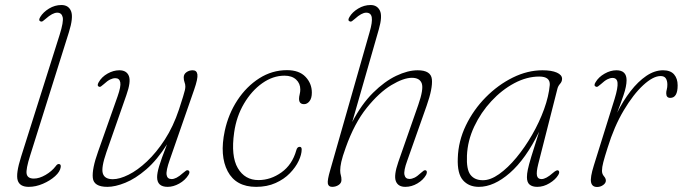

<svg xmlns="http://www.w3.org/2000/svg" viewBox="-20 -737 2720 765"><path d="M254.5 -608.5 100.5 -118.5Q82.5 -62.5 86.2 -44Q90 -25.5 115 -25.5Q136.5 -25.5 161.5 -40Q186.5 -54.5 202.5 -75.5Q208 -83.5 214 -83.5Q223.5 -83.5 222 -71.5Q219.5 -53 199.5 -35Q179.5 -17 151 -4.8Q122.5 7.5 94.5 7.5Q58.5 7.5 50.5 -18.5Q42.5 -44.5 64 -112.5L217.5 -598Q234 -650.5 229.8 -668.5Q225.5 -686.5 208 -686.5Q189.5 -686.5 162 -662Q156 -656.5 150.8 -653Q145.5 -649.5 141 -652Q132 -655.5 140.5 -669.5Q152 -688.5 175.2 -702.8Q198.5 -717 224.5 -717Q253.5 -717 263.2 -692.2Q273 -667.5 254.5 -608.5Z M730.5 -58Q739 -53.5 731 -40Q717.5 -18.5 694 -5.5Q670.5 7.5 648 7.5Q606 7.5 606 -31Q606 -47.5 613.8 -74Q621.5 -100.5 645.5 -162Q606 -99.5 562.8 -62.2Q519.5 -25 479.2 -8.8Q439 7.5 408 7.5Q353.5 7.5 349.8 -28.2Q346 -64 371 -133.5L448.5 -353Q462.5 -392.5 459.2 -409Q456 -425.5 439.5 -425.5Q429.5 -425.5 418.8 -420.2Q408 -415 394 -402Q387 -396 382.5 -392.8Q378 -389.5 373.5 -392Q365.5 -395.5 373 -409Q385 -430.5 408.5 -443.8Q432 -457 455.5 -457Q484.5 -457 493.5 -434.2Q502.5 -411.5 483.5 -358L404 -130.5Q382.5 -68.5 389.8 -45.8Q397 -23 429.5 -23Q456.5 -23 492.2 -40.8Q528 -58.5 565.5 -93.8Q603 -129 636.8 -181Q670.5 -233 693 -300.5Q704 -334.5 709.5 -352.2Q715 -370 716.8 -378.2Q718.5 -386.5 718.5 -392Q718.5 -401 715.2 -409.5Q712 -418 712 -428.5Q712 -441.5 722.8 -449.2Q733.5 -457 748 -457Q764 -457 766.5 -440.5Q769 -424 753.5 -379.5L656.5 -100.5Q641 -57 643.8 -40.2Q646.5 -23.5 664 -23.5Q672.5 -23.5 683.5 -29Q694.5 -34.5 709.5 -48Q716 -53.5 720.8 -56.8Q725.5 -60 730.5 -58Z M1113.5 -435.5Q1067.5 -435.5 1025 -405.5Q982.5 -375.5 952.2 -324.2Q922 -273 913 -209.5Q899.5 -115 927.5 -67.2Q955.5 -19.5 1010 -19.5Q1058.5 -19.5 1101.5 -50.2Q1144.5 -81 1160.5 -138Q1164 -152 1174 -152Q1182 -152 1182 -141.5Q1182 -121.5 1170 -96Q1158 -70.5 1135 -46.8Q1112 -23 1078 -7.8Q1044 7.5 1000.5 7.5Q920 7.5 887.2 -54.5Q854.5 -116.5 875.5 -215.5Q890 -283 926 -337.8Q962 -392.5 1013 -425Q1064 -457.5 1123.5 -457.5Q1172 -457.5 1197.2 -431Q1222.5 -404.5 1222.5 -368Q1222.5 -345.5 1213.2 -333.8Q1204 -322 1191.5 -322Q1171.5 -322 1171.5 -343.5Q1171.5 -351 1174 -361Q1176.5 -371 1176.5 -380.5Q1176.5 -404.5 1159.8 -420Q1143 -435.5 1113.5 -435.5Z M1678 -40.5Q1666.5 -20 1643.2 -6.2Q1620 7.5 1595 7.5Q1566 7.5 1557.2 -15.2Q1548.5 -38 1567 -91.5L1646.5 -319Q1668.5 -382 1660.5 -404.5Q1652.5 -427 1621 -427Q1588 -427 1539.2 -397.8Q1490.5 -368.5 1441.2 -307.2Q1392 -246 1357.5 -149Q1344 -111.5 1339.8 -91.8Q1335.5 -72 1335.5 -58Q1335.5 -46.5 1338 -38.8Q1340.5 -31 1340.5 -20Q1340.5 -7.5 1329.2 0Q1318 7.5 1303.5 7.5Q1288.5 7.5 1286.2 -6Q1284 -19.5 1295.5 -58.5L1452.5 -608.5Q1464.5 -649.5 1461.2 -668Q1458 -686.5 1439 -686.5Q1421 -686.5 1394 -662Q1388 -656.5 1382.8 -653Q1377.5 -649.5 1373 -652Q1364 -655.5 1372.5 -669.5Q1383.5 -688.5 1407 -702.8Q1430.5 -717 1456.5 -717Q1482.5 -717 1493.5 -695Q1504.5 -673 1489.5 -620.5L1383.5 -251Q1420.5 -322 1466.5 -367.5Q1512.5 -413 1558.8 -435Q1605 -457 1644 -457Q1697 -457 1700.8 -421.2Q1704.5 -385.5 1680 -316L1602.5 -96.5Q1588 -57 1591.5 -40.5Q1595 -24 1611.5 -24Q1621 -24 1631.8 -29.2Q1642.5 -34.5 1657 -48Q1663.5 -54 1668 -57Q1672.5 -60 1677 -58Q1681 -56 1680.8 -51Q1680.5 -46 1678 -40.5Z M2124.5 -83Q2116.5 -51 2119.5 -37.2Q2122.5 -23.5 2137.5 -23.5Q2155.5 -23.5 2183 -48Q2198 -61 2204 -58Q2212 -53.5 2204.5 -40Q2193 -21 2169.2 -6.8Q2145.5 7.5 2120.5 7.5Q2101.5 7.5 2090.5 -1.2Q2079.5 -10 2079.5 -31Q2079.5 -44 2083 -61.2Q2086.5 -78.5 2097 -113.2Q2107.5 -148 2128 -212Q2075 -103.5 2011.5 -48Q1948 7.5 1888 7.5Q1848 7.5 1824.8 -18.8Q1801.5 -45 1804 -107Q1806 -174.5 1836.2 -237.2Q1866.5 -300 1915.5 -349.5Q1964.5 -399 2023.2 -428Q2082 -457 2141.5 -457Q2177.5 -457 2198.5 -447.8Q2219.5 -438.5 2219.5 -423Q2219.5 -412 2211.5 -403Q2203.5 -394 2201 -383.5ZM1840.5 -117Q1838 -62 1854.5 -40.5Q1871 -19 1903.5 -19Q1933.5 -18.5 1968.5 -43.2Q2003.5 -68 2037.5 -109Q2071.5 -150 2100.2 -200Q2129 -250 2147.8 -301.8Q2166.5 -353.5 2170.5 -398.5Q2172.5 -432 2128.5 -432Q2079 -432 2029.2 -405.5Q1979.5 -379 1937.8 -334Q1896 -289 1869.5 -232.8Q1843 -176.5 1840.5 -117Z M2353.5 -392Q2344.5 -396 2353 -409.5Q2365 -430 2388.8 -443.5Q2412.5 -457 2436 -457Q2476.5 -457 2476.5 -417.5Q2476.5 -393.5 2464.5 -358.2Q2452.5 -323 2439 -288Q2462.5 -335 2492.2 -373.5Q2522 -412 2555 -434.5Q2588 -457 2622 -457Q2651.5 -457 2665.8 -440.5Q2680 -424 2680 -397Q2680 -347 2650.5 -347Q2634.5 -347 2634.5 -365.5Q2634.5 -373 2636.8 -381Q2639 -389 2639 -400Q2639 -415 2633 -424.5Q2627 -434 2612 -434Q2582.5 -434 2543 -397.8Q2503.5 -361.5 2465.2 -297.2Q2427 -233 2401 -148.5Q2389 -111 2383.8 -90.8Q2378.5 -70.5 2378.5 -56.5Q2378.5 -44 2386.2 -35Q2394 -26 2394 -17.5Q2394 -7.5 2383.2 0.2Q2372.5 8 2359 8Q2339 8 2335 -10.8Q2331 -29.5 2346 -77.5L2429 -343.5Q2442.5 -388 2440.5 -407.2Q2438.5 -426.5 2420.5 -426.5Q2411 -426.5 2400 -421Q2389 -415.5 2374.5 -402Q2367.5 -396 2362.8 -392.8Q2358 -389.5 2353.5 -392Z"/></svg>

Font: Fraunces 9pt S050 Thin
Style: Italic
Weight: 100
Italic angle: -16°
Version: Version 1.000; ttfautohint (v1.8.3)